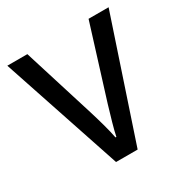

<svg xmlns="http://www.w3.org/2000/svg" viewBox="-131 -642 718 747"><g transform="rotate(-30 228.5 -268.0)"><path d="M180 0 1 -536H91L190 -219Q200 -187 210.5 -149Q221 -111 226 -84H230Q234 -105 244.5 -142Q255 -179 265 -212L366 -536H456L277 0Z"/></g></svg>

Font: Noto Sans Gujarati SemiCondensed
Style: Regular
Weight: 400
Width: 4
Designer: Jelle Bosma - Monotype Design Team, Universal Thirst
Foundry: Monotype Imaging Inc.
Version: Version 2.106; ttfautohint (v1.8.4.7-5d5b)